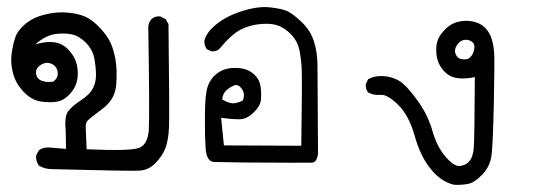

<svg xmlns="http://www.w3.org/2000/svg" viewBox="-20 -301 1540 538"><path d="M126 172.9Q105.5 172.9 88.9 163.1Q80.1 150.4 81.1 134.8L88.9 120.1Q100.6 111.3 118.2 112.3L165 116.2L164.1 65.4Q160.2 26.4 170.4 11.7Q180.7 -2.9 206.1 -19.5Q231.4 -36.1 240.2 -53.2Q249 -70.3 249 -90.3Q249 -110.4 244.6 -135.7Q240.2 -161.1 221.2 -180.7Q202.1 -200.2 181.6 -204.6Q161.1 -209 134.8 -205.6Q108.4 -202.1 79.1 -176.8Q108.4 -185.5 131.8 -182.6Q155.3 -179.7 172.9 -160.6Q190.4 -141.6 195.3 -119.6Q200.2 -97.7 196.3 -76.7Q192.4 -55.7 175.8 -37.6Q159.2 -19.5 139.6 -16.1Q120.1 -12.7 94.2 -16.6Q68.4 -20.5 46.4 -43.5Q24.4 -66.4 16.6 -95.2Q8.8 -124 12.7 -151.4Q16.6 -178.7 23.4 -197.8Q30.3 -216.8 52.2 -234.9Q74.2 -252.9 107.4 -260.7Q140.6 -268.6 170.4 -265.6Q200.2 -262.7 219.7 -253.9Q239.3 -245.1 260.3 -222.7Q281.2 -200.2 290 -180.7Q298.8 -161.1 303.7 -133.3Q308.6 -105.5 305.7 -64Q302.7 -22.5 267.1 3.9Q231.4 30.3 225.6 37.1Q219.7 43.9 220.2 55.2Q220.7 66.4 222.7 117.2Q347.7 123 371.1 112.8Q394.5 102.5 397 62Q399.4 21.5 395.5 -226.6Q396.5 -238.3 404.3 -247.1Q414.1 -256.8 429.7 -254.9L444.3 -247.1L452.1 -233.4Q455.1 17.6 453.6 54.7Q452.1 91.8 443.4 114.3Q434.6 136.7 415.5 156.2Q396.5 175.8 370.1 177.2Q343.8 178.7 126 172.9ZM128.9 -72.3Q143.6 -82 141.6 -98.6Q139.6 -115.2 124.5 -122.1Q109.4 -128.9 94.2 -119.1Q79.1 -109.4 81.1 -94.7Q83 -80.1 97.2 -74.7Q111.3 -69.3 128.9 -72.3Z M658.2 154.3Q601.6 153.3 580.1 152.8Q558.6 152.3 556.2 113.8Q553.7 75.2 554.2 18.1Q554.7 -39.1 562.5 -60.1Q570.3 -81.1 586.4 -93.8Q602.5 -106.4 621.1 -109.4Q639.6 -112.3 659.2 -108.9Q678.7 -105.5 693.4 -91.3Q708 -77.1 710.4 -57.1Q712.9 -37.1 710.9 -20Q709 -2.9 689.9 15.1Q670.9 33.2 650.9 33.2Q630.9 33.2 599.6 29.3L607.4 106.4L824.2 107.4Q827.1 -83 825.2 -112.3Q823.2 -141.6 818.4 -163.1Q813.5 -184.6 798.8 -201.2Q784.2 -217.8 764.6 -227.1Q745.1 -236.3 712.9 -233.9Q680.7 -231.4 654.8 -218.3Q628.9 -205.1 593.8 -163.1Q585 -156.2 572.3 -157.2L559.6 -163.1Q551.8 -173.8 552.7 -187.5Q558.6 -210.9 587.4 -233.9Q616.2 -256.8 660.2 -270.5Q704.1 -284.2 737.8 -280.3Q771.5 -276.4 786.6 -269Q801.8 -261.7 825.7 -238.8Q849.6 -215.8 859.4 -186Q869.1 -156.2 869.6 -119.1Q870.1 -82 871.1 128.9Q868.2 154.3 854 154.8Q839.8 155.3 658.2 154.3ZM660.2 -19.5Q668 -37.1 657.7 -51.8Q647.5 -66.4 635.7 -61.5Q624 -56.6 614.3 -47.9Q604.5 -39.1 602.5 -22.5Q623 -9.8 636.7 -11.7Q650.4 -13.7 660.2 -19.5Z M1252.9 216.8Q1216.8 209 1187.5 173.3Q1158.2 137.7 1142.1 80.1Q1126 22.5 1095.7 -7.3Q1065.4 -37.1 1046.4 -35.2Q1027.3 -33.2 1011.7 -42Q1003.9 -50.8 1004.9 -65.4L1011.7 -79.1Q1033.2 -90.8 1062.5 -86.9Q1089.8 -83 1108.9 -66.9Q1127.9 -50.8 1153.8 -13.7Q1179.7 23.4 1191.9 66.4Q1204.1 109.4 1228 137.7Q1252 166 1269 164.1Q1286.1 162.1 1295.9 149.9Q1305.7 137.7 1307.6 112.8Q1309.6 87.9 1310.5 -85Q1288.1 -80.1 1266.6 -81.5Q1245.1 -83 1230 -96.2Q1214.8 -109.4 1208 -127.4Q1201.2 -145.5 1202.6 -169.4Q1204.1 -193.4 1222.7 -213.9Q1241.2 -234.4 1262.7 -239.7Q1284.2 -245.1 1305.2 -240.7Q1326.2 -236.3 1338.9 -223.6Q1351.6 -210.9 1357.4 -192.9Q1363.3 -174.8 1364.7 -151.9Q1366.2 -128.9 1363.8 -13.7Q1361.3 101.6 1357.4 133.3Q1353.5 165 1331.5 188Q1309.6 210.9 1291 214.4Q1272.5 217.8 1252.9 216.8ZM1291 -135.7Q1303.7 -142.6 1308.1 -159.7Q1312.5 -176.8 1302.2 -184.1Q1292 -191.4 1279.8 -189Q1267.6 -186.5 1259.8 -173.8Q1252 -161.1 1256.8 -149.4Q1261.7 -137.7 1271.5 -135.7Q1281.2 -133.8 1291 -135.7Z"/></svg>

Font: JasonHandwriting4
Style: Regular
Weight: 400
Version: Version 1.01.21